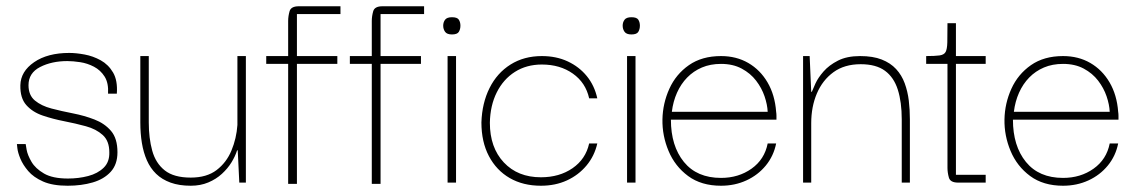

<svg xmlns="http://www.w3.org/2000/svg" viewBox="-20 -583 3636 613"><path d="M196 10Q148 10 117.5 -3.5Q87 -17 70 -37Q53 -57 45 -76.5Q37 -96 35.5 -109.5Q34 -123 34 -123H62Q62 -122 65 -105Q68 -88 80.5 -66.5Q93 -45 120.5 -29Q148 -13 197 -13Q231 -13 261.5 -21Q292 -29 311 -47.5Q330 -66 329 -97Q329 -133 308 -152Q287 -171 254 -180Q221 -189 185 -196Q149 -203 116.5 -214Q84 -225 64 -247.5Q44 -270 45 -311Q46 -355 89 -384.5Q132 -414 201 -414Q223 -414 250 -409Q277 -404 301.5 -390.5Q326 -377 341 -351.5Q356 -326 353 -284H325Q327 -318 314 -338.5Q301 -359 280 -370Q259 -381 236 -384.5Q213 -388 195 -388Q145 -388 108 -369Q71 -350 71 -311Q71 -279 91.5 -262Q112 -245 144.5 -236.5Q177 -228 213 -221Q249 -214 281.5 -201.5Q314 -189 334.5 -165Q355 -141 355 -97Q355 -58 333.5 -34.5Q312 -11 276 -0.5Q240 10 196 10Z M589 10Q552 10 524.5 0Q497 -10 478.5 -28Q460 -46 449 -71Q438 -96 433 -126.5Q428 -157 428 -192V-404H455V-192Q455 -142 466 -102Q477 -62 506 -39Q535 -16 589 -16Q640 -16 671.5 -40Q703 -64 719 -102.5Q735 -141 738 -184V-404H765V0H744L739 -103H737Q731 -84 719 -64.5Q707 -45 688.5 -28Q670 -11 645 -0.5Q620 10 589 10Z M900 4V-516Q900 -531 904.5 -547Q909 -563 934 -563H1067V-538H928V4ZM830 -379V-404H1057V-379Z M1167 4V-516Q1167 -531 1171.5 -547Q1176 -563 1201 -563H1334V-538H1195V4ZM1097 -379V-404H1324V-379Z M1409 0V-404H1436V0ZM1423 -473Q1407 -473 1401 -481.5Q1395 -490 1395 -501Q1395 -512 1401 -520Q1407 -528 1423 -528Q1440 -528 1445 -520Q1450 -512 1450 -501Q1450 -490 1445 -481.5Q1440 -473 1423 -473Z M1707 10Q1650 10 1607.5 -14.5Q1565 -39 1541 -84.5Q1517 -130 1517 -192Q1519 -254 1543 -302Q1567 -350 1610 -377Q1653 -404 1710 -404Q1756 -404 1792.5 -387Q1829 -370 1853.5 -340Q1878 -310 1887 -269H1861Q1850 -319 1809 -348Q1768 -377 1710 -377Q1661 -377 1624 -353.5Q1587 -330 1566 -288Q1545 -246 1544 -191Q1544 -112 1588.5 -64.5Q1633 -17 1707 -17Q1766 -17 1808 -46Q1850 -75 1861 -125H1887Q1878 -85 1852.5 -54.5Q1827 -24 1790 -7Q1753 10 1707 10Z M1982 0V-404H2009V0ZM1996 -473Q1980 -473 1974 -481.5Q1968 -490 1968 -501Q1968 -512 1974 -520Q1980 -528 1996 -528Q2013 -528 2018 -520Q2023 -512 2023 -501Q2023 -490 2018 -481.5Q2013 -473 1996 -473Z M2282 10Q2219 10 2177 -21Q2135 -52 2114.5 -101Q2094 -150 2095 -202Q2096 -253 2117 -299.5Q2138 -346 2179.5 -375Q2221 -404 2282 -404Q2331 -404 2369 -382Q2407 -360 2430.5 -320Q2454 -280 2458 -226Q2459 -220 2459 -213.5Q2459 -207 2459 -201H2122Q2122 -117 2163.5 -66Q2205 -15 2282 -15Q2338 -15 2379.5 -44.5Q2421 -74 2431 -125H2458Q2450 -85 2425 -54.5Q2400 -24 2363 -7Q2326 10 2282 10ZM2125 -226H2431Q2430 -249 2421 -275.5Q2412 -302 2394 -325.5Q2376 -349 2348 -364Q2320 -379 2282 -379Q2248 -379 2221 -367.5Q2194 -356 2174 -335.5Q2154 -315 2141.5 -287Q2129 -259 2125 -226Z M2544 0V-404H2565L2570 -290H2572Q2575 -298 2583.5 -316.5Q2592 -335 2609.5 -355Q2627 -375 2655.5 -389.5Q2684 -404 2726 -404Q2767 -404 2795 -393Q2823 -382 2841 -362.5Q2859 -343 2868.5 -317Q2878 -291 2881.5 -262Q2885 -233 2885 -202V0H2859V-202Q2859 -257 2846.5 -296.5Q2834 -336 2805.5 -357Q2777 -378 2728 -378Q2676 -378 2641 -352.5Q2606 -327 2588 -284.5Q2570 -242 2570 -190V0Z M3039 0Q3014 0 3009.5 -16Q3005 -32 3005 -47V-386H3032V-25H3127V0ZM2937 -379V-404Q2965 -404 2979.5 -406Q2994 -408 2999 -417Q3004 -426 3004.5 -448Q3005 -470 3005 -509H3032V-404H3127V-379Z M3374 10Q3311 10 3269 -21Q3227 -52 3206.5 -101Q3186 -150 3187 -202Q3188 -253 3209 -299.5Q3230 -346 3271.5 -375Q3313 -404 3374 -404Q3423 -404 3461 -382Q3499 -360 3522.5 -320Q3546 -280 3550 -226Q3551 -220 3551 -213.5Q3551 -207 3551 -201H3214Q3214 -117 3255.5 -66Q3297 -15 3374 -15Q3430 -15 3471.5 -44.5Q3513 -74 3523 -125H3550Q3542 -85 3517 -54.5Q3492 -24 3455 -7Q3418 10 3374 10ZM3217 -226H3523Q3522 -249 3513 -275.5Q3504 -302 3486 -325.5Q3468 -349 3440 -364Q3412 -379 3374 -379Q3340 -379 3313 -367.5Q3286 -356 3266 -335.5Q3246 -315 3233.5 -287Q3221 -259 3217 -226Z"/></svg>

Font: Darker Grotesque Light Light
Style: Regular
Weight: 300
Version: Version 1.000;gftools[0.9.28]